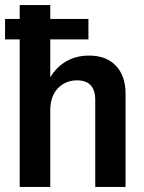

<svg xmlns="http://www.w3.org/2000/svg" viewBox="-20 -740 571 760"><path d="M0 -584V-665H330V-584ZM58 0V-720H179V0ZM357 0V-344Q357 -384 338.5 -403Q320 -422 285 -422Q253 -422 228.5 -406.5Q204 -391 191.5 -365Q179 -339 179 -306L165 -406Q187 -459 230 -489.5Q273 -520 333 -520Q401 -520 439 -479.5Q477 -439 477 -370V0Z"/></svg>

Font: Instrument Sans SemiCondensed SemiBold
Style: Regular
Weight: 600
Width: 4
Designer: Rodrigo Fuenzalida
Foundry: fragTYPE
Version: Version 1.000;gftools[0.9.28]